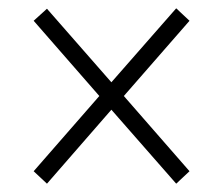

<svg xmlns="http://www.w3.org/2000/svg" viewBox="-20 -591 532 462"><path d="M61 -179 219 -360 61 -541 93 -570 248 -393 404 -571 436 -541 278 -360 436 -179 404 -149 248 -327 93 -149Z"/></svg>

Font: Noto Serif NarrowLight
Style: Regular
Weight: 300
Width: 4
Designer: Monotype Design Team
Foundry: Monotype Imaging Inc.
Version: Version 1.001